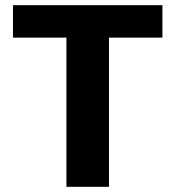

<svg xmlns="http://www.w3.org/2000/svg" viewBox="-20 -720 676 740"><path d="M606 -700V-575H400V0H236V-575H30V-700Z"/></svg>

Font: Fivo Sans Modern
Style: Regular
Weight: 700
Designer: Alexander Slobzheninov
Foundry: Alexander Slobzheninov
Version: 1.0